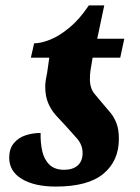

<svg xmlns="http://www.w3.org/2000/svg" viewBox="-20 -679 517 709"><path d="M186 10Q108 10 61 -18Q14 -46 14 -97Q14 -129 30.5 -149.5Q47 -170 73.5 -179Q100 -188 130 -188Q129 -152 136 -121Q143 -90 162.5 -71Q182 -52 217 -52Q249 -52 267 -68Q285 -84 285 -114Q285 -144 264 -168Q243 -192 221 -216Q205 -233 187.5 -252Q170 -271 158.5 -297Q147 -323 147 -360Q147 -371 149.5 -386.5Q152 -402 154 -410L162 -466H94L106 -519Q131 -519 165 -532.5Q199 -546 236.5 -577Q274 -608 308 -659H365L339 -536H439L424 -466H322L314 -418Q312 -404 312 -387Q312 -353 329 -332.5Q346 -312 363 -292Q375 -278 388 -262.5Q401 -247 410 -224Q419 -201 419 -166Q419 -85 362 -37.5Q305 10 186 10Z"/></svg>

Font: Noto Serif Condensed ExtraBold
Style: Italic
Weight: 800
Width: 3
Italic angle: -12°
Designer: Monotype Design Team
Foundry: Monotype Imaging Inc.
Version: Version 2.014; ttfautohint (v1.8.4.7-5d5b)